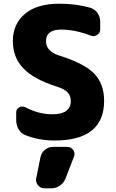

<svg xmlns="http://www.w3.org/2000/svg" viewBox="-20 -785 639 1058"><path d="M203.1 81.1Q208 56.6 227.5 40.5Q247.1 24.4 272.5 24.4H351.6Q372.1 24.4 383.8 42Q390.6 51.8 390.6 63.5Q390.6 70.3 387.7 78.1L340.8 199.2Q331.1 223.6 309.6 238.3Q288.1 252.9 261.7 252.9H225.6Q203.1 252.9 189.5 235.4Q178.7 222.7 178.7 207Q178.7 202.1 179.7 196.3ZM233.4 -557.6Q233.4 -502 307.6 -478.5Q445.3 -435.5 499.5 -378.9Q553.7 -322.3 553.7 -229.5Q553.7 -10.7 280.3 -10.7Q195.3 -10.7 121.1 -40Q96.7 -48.8 83 -71.8Q69.3 -94.7 69.3 -122.1V-166Q69.3 -184.6 85.9 -193.4Q93.8 -198.2 102.5 -198.2Q110.4 -198.2 119.1 -194.3Q193.4 -155.3 266.6 -155.3Q268.6 -155.3 269.5 -155.3Q320.3 -155.3 345.2 -174.3Q370.1 -193.4 370.1 -226.6Q370.1 -256.8 352.5 -275.9Q335 -294.9 291 -308.6Q165 -348.6 107.9 -409.2Q50.8 -469.7 50.8 -557.6Q50.8 -652.3 117.2 -708.5Q183.6 -764.6 307.6 -764.6Q400.4 -764.6 477.5 -742.2Q502.9 -734.4 517.6 -712.9Q532.2 -691.4 532.2 -665V-623Q532.2 -603.5 515.6 -592.8Q504.9 -585.9 494.1 -585.9Q487.3 -585.9 479.5 -588.9Q396.5 -621.1 318.4 -622.1Q233.4 -622.1 233.4 -557.6Z"/></svg>

Font: Gen Jyuu Gothic Heavy
Style: Bold
Weight: 900
Designer: [Source Han Sans]
Ryoko NISHIZUKA  (kana & ideographs); Paul D. Hunt (Latin, Greek & Cyrillic); Wenlong ZHANG  (bopomofo
Version: Version 1.002.20150607